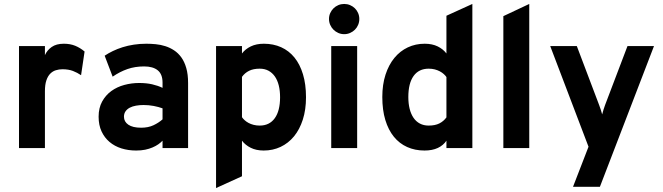

<svg xmlns="http://www.w3.org/2000/svg" viewBox="-20 -742 3322 962"><path d="M75.2 0V-511.2H205.1V-465.8Q215.8 -490.2 239 -506.6Q262.2 -522.9 299.8 -522.9Q331.5 -522.9 356.7 -512.7Q381.8 -502.4 403.8 -483.9L386.2 -365.2Q367.7 -377.9 345.5 -386.5Q323.2 -395 293 -395Q275.9 -395 260 -390.1Q244.1 -385.3 231.9 -373Q219.7 -360.8 212.4 -339.4Q205.1 -317.9 205.1 -285.2V0Z M794.4 0V-37.1Q785.6 -27.8 773.2 -19Q760.7 -10.3 744.1 -3.2Q727.5 3.9 707.3 8.1Q687 12.2 662.1 12.2Q622.6 12.2 588.4 1.5Q554.2 -9.3 528.8 -30.8Q503.4 -52.2 488.8 -83.7Q474.1 -115.2 474.1 -157.2Q474.1 -201.2 491.7 -233.2Q509.3 -265.1 537.8 -285.9Q566.4 -306.6 602.8 -316.4Q639.2 -326.2 677.2 -326.2Q713.9 -326.2 742.4 -319.6Q771 -313 794.4 -301.8V-328.1Q794.4 -370.1 770.5 -389.6Q746.6 -409.2 702.1 -409.2Q656.7 -409.2 618.7 -396Q580.6 -382.8 544.4 -357.9L504.4 -462.9Q522.5 -475.1 545.2 -486.1Q567.9 -497.1 594.2 -505.4Q620.6 -513.7 650.6 -518.3Q680.7 -522.9 713.4 -522.9Q736.3 -522.9 760.7 -520.5Q785.2 -518.1 808.3 -510.7Q831.5 -503.4 852.3 -489.7Q873 -476.1 888.7 -454.3Q904.3 -432.6 913.3 -401.1Q922.4 -369.6 922.4 -326.2V0ZM687 -102.1Q722.7 -102.1 749 -114.5Q775.4 -127 794.4 -144V-199.2Q774.4 -206.5 749.8 -211.2Q725.1 -215.8 699.2 -215.8Q679.2 -215.8 661.4 -212.6Q643.6 -209.5 630.1 -202.4Q616.7 -195.3 608.9 -184.1Q601.1 -172.9 601.1 -157.2Q601.1 -132.3 623 -117.2Q645 -102.1 687 -102.1Z M1301.3 12.2Q1263.7 12.2 1236.3 -1.5Q1209 -15.1 1192.4 -37.1V141.1L1062.5 200.2V-511.2H1192.4V-474.1Q1209 -496.1 1236.6 -509.5Q1264.2 -522.9 1302.2 -522.9Q1349.6 -522.9 1388.7 -505.4Q1427.7 -487.8 1455.3 -453.9Q1482.9 -419.9 1498 -369.9Q1513.2 -319.8 1513.2 -254.9Q1513.2 -192.4 1497.3 -142.8Q1481.4 -93.3 1453.1 -58.8Q1424.8 -24.4 1386 -6.1Q1347.2 12.2 1301.3 12.2ZM1281.2 -112.8Q1330.1 -112.8 1356.7 -149.7Q1383.3 -186.5 1383.3 -254.9Q1383.3 -287.6 1376.7 -314Q1370.1 -340.3 1357.2 -358.9Q1344.2 -377.4 1325.2 -387.7Q1306.2 -397.9 1281.2 -397.9Q1249.5 -397.9 1228 -387.2Q1206.5 -376.5 1192.4 -356.9V-154.8Q1197.3 -147.5 1205.6 -139.9Q1213.9 -132.3 1225.1 -126.2Q1236.3 -120.1 1250.5 -116.5Q1264.6 -112.8 1281.2 -112.8Z M1639.6 0V-511.2H1769.5V0ZM1704.6 -570.8Q1689 -570.8 1675 -576.9Q1661.1 -583 1650.9 -593.3Q1640.6 -603.5 1634.5 -617.4Q1628.4 -631.3 1628.4 -647Q1628.4 -662.6 1634.5 -676.3Q1640.6 -689.9 1650.9 -700.2Q1661.1 -710.4 1675 -716.3Q1689 -722.2 1704.6 -722.2Q1720.2 -722.2 1734.1 -716.3Q1748 -710.4 1758.3 -700.2Q1768.6 -689.9 1774.4 -676.3Q1780.3 -662.6 1780.3 -647Q1780.3 -631.3 1774.4 -617.4Q1768.6 -603.5 1758.3 -593.3Q1748 -583 1734.1 -576.9Q1720.2 -570.8 1704.6 -570.8Z M2106.9 12.2Q2059.1 12.2 2020 -5.4Q1981 -22.9 1953.4 -56.9Q1925.8 -90.8 1910.6 -140.9Q1895.5 -190.9 1895.5 -255.9Q1895.5 -318.4 1911.6 -367.9Q1927.7 -417.5 1956.1 -451.9Q1984.4 -486.3 2023.2 -504.6Q2062 -522.9 2107.9 -522.9Q2145.5 -522.9 2172.9 -509.5Q2200.2 -496.1 2216.8 -474.1V-663.1L2346.7 -722.2V0H2216.8V-37.1Q2201.2 -13.7 2173.6 -0.7Q2146 12.2 2106.9 12.2ZM2127.9 -112.8Q2159.7 -112.8 2181.2 -123.5Q2202.6 -134.3 2216.8 -153.8V-356Q2211.9 -363.3 2203.6 -370.8Q2195.3 -378.4 2183.8 -384.5Q2172.4 -390.6 2158.4 -394.3Q2144.5 -397.9 2127.9 -397.9Q2078.6 -397.9 2052.2 -361.3Q2025.9 -324.7 2025.9 -255.9Q2025.9 -223.1 2032.5 -196.8Q2039.1 -170.4 2052 -151.6Q2064.9 -132.8 2084 -122.8Q2103 -112.8 2127.9 -112.8Z M2502 0V-661.1L2631.8 -722.2V0Z M2985.8 193.8H2851.1L2928.7 -6.8L2736.8 -511.2H2870.1L2981.9 -215.8Q2990.7 -192.9 2997.1 -168.9Q3000 -181.2 3003.9 -192.9Q3007.8 -204.6 3011.7 -215.8L3124 -511.2H3256.8Z"/></svg>

Font: Overpass
Style: Bold
Weight: 700
Designer: Delve Withrington
Foundry: Delve Fonts
Version: Version 1.001